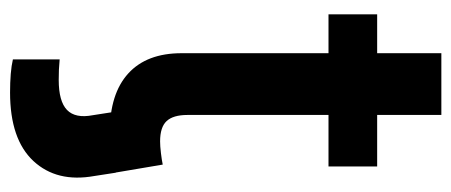

<svg xmlns="http://www.w3.org/2000/svg" viewBox="-285 -427 923 393"><g transform="rotate(90 176.5 -230.5)"><path d="M101.6 204.6V108.9Q111.3 109.9 122.6 110.4Q133.8 110.8 143.6 110.8Q187.5 110.8 205.1 93.8Q222.7 76.7 215.8 41L208.5 -5.9H333.5L340.3 38.1Q354 114.7 309.6 162.6Q265.1 210.4 169.4 210.4Q148.9 210.4 131.3 209Q113.8 207.5 101.6 204.6ZM320.8 -541V-441.4H9.3V-541ZM88.9 -672.4H215.3V-152.8Q215.3 -123.5 227.8 -110.1Q240.2 -96.7 269.5 -96.7Q278.8 -96.7 293.2 -98.4Q307.6 -100.1 316.9 -102.1L333.5 -3.9Q314 1.5 292.2 3.9Q270.5 6.3 250.5 6.3Q171.9 6.3 130.4 -31.5Q88.9 -69.3 88.9 -140.6Z"/></g></svg>

Font: Inter 17pt SemiBold
Style: Regular
Weight: 600
Version: Version 4.001;git-66647c0bb